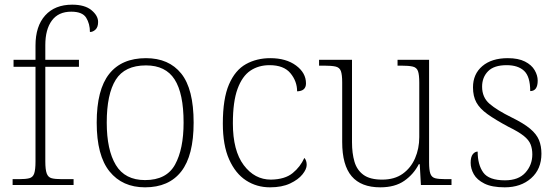

<svg xmlns="http://www.w3.org/2000/svg" viewBox="-20 -792 2389 822"><path d="M34 0V-25H62Q90 -25 105.5 -29Q121 -33 126.5 -49.5Q132 -66 132 -101V-506H38V-536H132V-597Q132 -680 173.5 -726Q215 -772 289 -772Q343 -772 371.5 -748.5Q400 -725 400 -698Q400 -676 389 -665.5Q378 -655 365 -655Q365 -690 349 -716Q333 -742 285 -742Q230 -742 202 -704Q174 -666 174 -599V-536H318V-506H174V-101Q174 -66 180 -49.5Q186 -33 201 -29Q216 -25 244 -25H295V0Z M601 10Q504 10 449 -58Q394 -126 394 -267Q394 -408 447.5 -475.5Q501 -543 605 -543Q703 -543 756 -477Q809 -411 809 -267Q809 -126 756 -58Q703 10 601 10ZM601 -21Q693 -21 729.5 -87.5Q766 -154 766 -267Q766 -392 727.5 -452Q689 -512 605 -512Q514 -512 475.5 -450.5Q437 -389 437 -267Q437 -150 476 -85.5Q515 -21 601 -21Z M1136 10Q1079 10 1033.5 -19.5Q988 -49 961 -109.5Q934 -170 934 -263Q934 -370 960.5 -431Q987 -492 1033 -517.5Q1079 -543 1137 -543Q1205 -543 1247.5 -511.5Q1290 -480 1290 -435Q1290 -402 1252 -401Q1252 -444 1223.5 -478.5Q1195 -513 1134 -513Q1087 -513 1052 -489.5Q1017 -466 997 -411.5Q977 -357 977 -264Q977 -147 1023.5 -85Q1070 -23 1140 -23Q1200 -24 1233 -51Q1266 -78 1283 -116Q1293 -105 1293 -86Q1293 -68 1275 -45.5Q1257 -23 1222 -6.5Q1187 10 1136 10Z M1608 10Q1526 10 1485.5 -37.5Q1445 -85 1445 -184V-439Q1445 -472 1439.5 -487.5Q1434 -503 1417 -507Q1400 -511 1367 -511H1346V-536H1487V-183Q1487 -136 1497.5 -100Q1508 -64 1536 -43.5Q1564 -23 1616 -23Q1669 -23 1704 -48Q1739 -73 1757 -114.5Q1775 -156 1775 -205V-438Q1775 -472 1769.5 -487.5Q1764 -503 1747 -507Q1730 -511 1697 -511H1682V-536H1817V-97Q1817 -64 1822.5 -48.5Q1828 -33 1843 -29Q1858 -25 1887 -25H1913V0H1782L1777 -89H1773Q1751 -46 1711 -18Q1671 10 1608 10Z M2141 10Q2086 10 2054 -6Q2022 -22 2008.5 -46Q1995 -70 1995 -95Q1995 -120 2004 -131.5Q2013 -143 2025 -143Q2025 -87 2049 -53.5Q2073 -20 2142 -20Q2200 -20 2229.5 -53Q2259 -86 2259 -131Q2259 -155 2251.5 -174Q2244 -193 2222 -210.5Q2200 -228 2157 -249Q2101 -279 2067.5 -303Q2034 -327 2019.5 -353.5Q2005 -380 2005 -418Q2005 -475 2045 -509Q2085 -543 2154 -543Q2199 -543 2227.5 -528.5Q2256 -514 2269 -491.5Q2282 -469 2282 -447Q2282 -402 2250 -402Q2250 -464 2224 -488.5Q2198 -513 2149 -513Q2095 -513 2069.5 -487Q2044 -461 2044 -421Q2044 -375 2076 -347.5Q2108 -320 2171 -289Q2222 -264 2249.5 -241Q2277 -218 2287.5 -192.5Q2298 -167 2298 -134Q2298 -68 2254 -29Q2210 10 2141 10Z"/></svg>

Font: Noto Serif Tamil ExtraLight
Style: Regular
Weight: 200
Designer: Indian Type Foundry, Tom Grace, and the Monotype Design Team
Foundry: Monotype Imaging Inc.
Version: Version 2.004; ttfautohint (v1.8.4.7-5d5b)